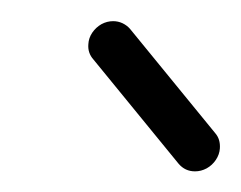

<svg xmlns="http://www.w3.org/2000/svg" viewBox="-20 -539 233 186"><path d="M65.6 -496.3Q65.9 -502.2 69.4 -507.4Q73 -512.6 78.3 -515.6Q83.7 -518.5 89.6 -518.5Q94.4 -518.5 98.7 -516.5Q103 -514.4 105.9 -511.1L188.5 -410Q191.1 -407 192.2 -403.3Q193.3 -399.6 193 -395.2Q192.6 -389.3 189.1 -384.1Q185.6 -378.9 180.2 -375.9Q174.8 -373 168.9 -373Q159.3 -373 153 -380.4L70.4 -481.5Q67.8 -484.4 66.5 -488.1Q65.2 -491.9 65.6 -496.3Z"/></svg>

Font: 26F Galaxy Sans Oblique
Style: Regular
Weight: 400
Italic angle: -5°
Designer: C₂₉H₂₅N₃O₅
Version: Version 1.200;FEAKit 1.0